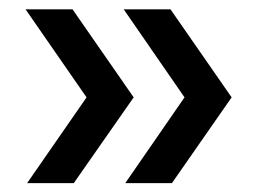

<svg xmlns="http://www.w3.org/2000/svg" viewBox="-20 -505 564 421"><path d="M254.7 -103.5 384.6 -291.5 251.2 -484.6H353.8L487.9 -291.5L357 -103.5ZM39.5 -103.5 169.8 -291.5 36 -484.6H139L273.1 -291.5L141.8 -103.5Z"/></svg>

Font: Alumni Sans SC Thin
Style: Regular
Weight: 100
Designer: Robert E. Leuschke
Foundry: Robert E. Leuschke
Version: Version 1.018